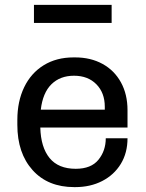

<svg xmlns="http://www.w3.org/2000/svg" viewBox="-20 -756 596 786"><path d="M502 -305V-234H145Q147 -153 183 -109Q219 -65 290 -65Q353 -65 383 -102Q413 -139 413 -190H502Q502 -130 474.5 -85Q447 -40 398.5 -15Q350 10 288 10H284Q176 10 113.5 -59.5Q51 -129 51 -245V-265Q51 -341 79 -399Q107 -457 159 -489Q211 -521 281 -521H288Q351 -521 399.5 -494.5Q448 -468 475 -419Q502 -370 502 -305ZM147 -307H409V-319Q409 -376 374.5 -411Q340 -446 283 -446Q226 -446 190.5 -411Q155 -376 147 -307ZM437 -662H119V-736H437Z"/></svg>

Font: Chivo
Style: Regular
Weight: 400
Designer: Hector Gatti
Foundry: Omnibus-Type
Version: Version 1.003